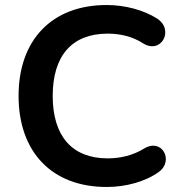

<svg xmlns="http://www.w3.org/2000/svg" viewBox="-20 -735 720 765"><path d="M405 10C481 10 559 -11 613 -50C674 -94 626 -187 554 -143C510 -116 460 -104 409 -104C266 -104 190 -194 190 -353C190 -512 266 -601 409 -601C458 -601 507 -590 549 -563C622 -516 676 -616 606 -661C553 -695 478 -715 405 -715C185 -715 54 -574 54 -353C54 -131 185 10 405 10Z"/></svg>

Font: Nunito
Style: Bold
Weight: 700
Designer: Vernon Adams
Foundry: Vernon Adams
Version: Version 3.602